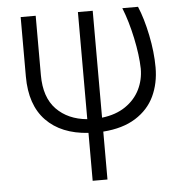

<svg xmlns="http://www.w3.org/2000/svg" viewBox="-53 -581 804 858"><g transform="rotate(-5 348.5 -151.5)"><path d="M138.7 -530.3V-263.7Q138.7 -164.1 190.4 -110.8Q242.2 -57.6 328.1 -49.8V-530.3H394.5V-50.8Q457 -58.1 500 -87.4Q543 -116.7 564.5 -160.2Q585.9 -203.6 585.9 -253.9Q584.5 -314.9 568.1 -392.1Q551.8 -469.2 527.3 -530.3H597.7Q620.6 -476.6 636.5 -399.4Q652.3 -322.3 652.3 -253.9Q652.3 -182.6 625.2 -125Q598.1 -67.4 540.3 -31Q482.4 5.4 394.5 11.7V226.6H328.1V11.7Q206.5 3.9 138.9 -65.9Q71.3 -135.7 71.3 -263.7V-530.3Z"/></g></svg>

Font: Pretendard Std Light
Style: Regular
Weight: 300
Designer: Base glyphs from Inter by Rasmus Andersson; Hangeul glyphs from Noto Sans CJK(Source Han Sans) by Jang Soo-young and Kan
Foundry: Kil Hyung-jin
Version: Version 1.309